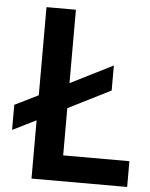

<svg xmlns="http://www.w3.org/2000/svg" viewBox="-55 -825 680 870"><g transform="rotate(5 285.5 -390.0)"><path d="M14.2 -211.9V-326.2L121.1 -378.9V-779.8H254.9V-445.8L448.2 -543V-429.2L254.9 -332V-117.2H556.2V0H121.1V-265.1Z"/></g></svg>

Font: Cooper Hewitt
Style: Semibold
Weight: 709
Designer: Village Type and Design LLC
Foundry: Cooper Hewitt Smithsonian Design Museum
Version: 1.000